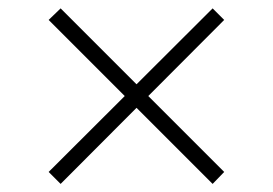

<svg xmlns="http://www.w3.org/2000/svg" viewBox="-20 -519 668 470"><path d="M500.5 -68.8 99.1 -470.2 128.4 -498.5 528.8 -98.1ZM128.4 -68.8 99.1 -98.1 500.5 -498.5 528.8 -470.2Z"/></svg>

Font: Inter Tight ExtraLight
Style: Regular
Weight: 250
Designer: Rasmus Andersson
Foundry: rsms
Version: Version 3.004